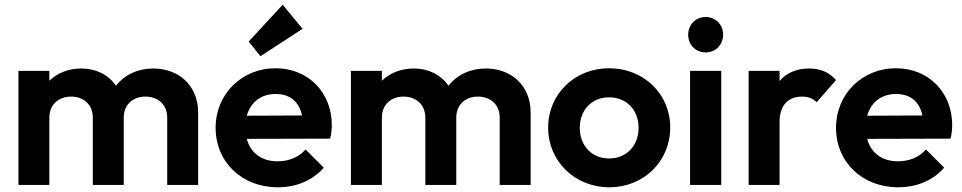

<svg xmlns="http://www.w3.org/2000/svg" viewBox="-20 -783 4075 813"><path d="M58 0H189V-285C189 -341 229 -374 281 -374C333 -374 373 -341 373 -285V0H504V-285C504 -341 544 -374 596 -374C648 -374 688 -341 688 -285V0H819V-306C819 -422 736 -493 629 -493C564 -493 508 -467 471 -420C439 -467 386 -493 324 -493C270 -493 223 -474 189 -441V-483H58Z M1156 10C1234 10 1303 -18 1351 -73L1274 -150C1245 -117 1203 -100 1155 -100C1088 -100 1041 -135 1025 -195L1378 -196C1383 -218 1385 -236 1385 -253C1385 -392 1285 -494 1147 -494C1004 -494 893 -385 893 -242C893 -96 1005 10 1156 10ZM1025 -293C1041 -350 1085 -385 1147 -385C1208 -385 1246 -353 1259 -294ZM1033 -607 1083 -545 1261 -661 1177 -763Z M1466 0H1597V-285C1597 -341 1637 -374 1689 -374C1741 -374 1781 -341 1781 -285V0H1912V-285C1912 -341 1952 -374 2004 -374C2056 -374 2096 -341 2096 -285V0H2227V-306C2227 -422 2144 -493 2037 -493C1972 -493 1916 -467 1879 -420C1847 -467 1794 -493 1732 -493C1678 -493 1631 -474 1597 -441V-483H1466Z M2560 10C2706 10 2818 -100 2818 -243C2818 -385 2706 -494 2559 -494C2413 -494 2301 -384 2301 -243C2301 -100 2414 10 2560 10ZM2435 -242C2435 -317 2486 -371 2559 -371C2632 -371 2684 -318 2684 -242C2684 -166 2633 -112 2559 -112C2486 -112 2435 -166 2435 -242Z M2902 0H3034V-483H2902ZM2894 -636C2894 -594 2925 -561 2968 -561C3011 -561 3042 -594 3042 -636C3042 -678 3011 -711 2968 -711C2925 -711 2894 -678 2894 -636Z M3150 0H3281V-267C3281 -339 3319 -374 3376 -374C3403 -374 3422 -366 3438 -350L3520 -444C3490 -478 3453 -493 3406 -493C3352 -493 3310 -474 3281 -440V-483H3150Z M3783 10C3861 10 3930 -18 3978 -73L3901 -150C3872 -117 3830 -100 3782 -100C3715 -100 3668 -135 3652 -195L4005 -196C4010 -218 4012 -236 4012 -253C4012 -392 3912 -494 3774 -494C3631 -494 3520 -385 3520 -242C3520 -96 3632 10 3783 10ZM3652 -293C3668 -350 3712 -385 3774 -385C3835 -385 3873 -353 3886 -294Z"/></svg>

Font: MV Cash SemiBold
Style: Regular
Weight: 600
Designer: Rodrigo Fuenzalida
Foundry: fragTYPE
Version: Version 1.100;Glyphs 3.1.2 (3151)